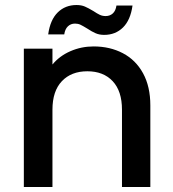

<svg xmlns="http://www.w3.org/2000/svg" viewBox="-20 -745 689 765"><path d="M353 -560Q418 -560 469.5 -533Q521 -506 550 -453Q579 -400 579 -325V0H466V-308Q466 -382 429 -421.5Q392 -461 328 -461Q264 -461 226.5 -421.5Q189 -382 189 -308V0H75V-551H189V-488Q217 -522 260.5 -541Q304 -560 353 -560ZM172 -608Q180 -666 210 -695.5Q240 -725 285 -725Q304 -725 318 -719Q332 -713 352 -701Q367 -691 377.5 -686Q388 -681 401 -681Q418 -681 429.5 -691.5Q441 -702 444 -723H508Q500 -665 470 -635.5Q440 -606 395 -606Q376 -606 361 -612.5Q346 -619 328 -631Q310 -642 300.5 -646.5Q291 -651 279 -651Q262 -651 250.5 -640Q239 -629 236 -608Z"/></svg>

Font: A Bank Premium Med
Style: Regular
Weight: 500
Designer: Ninad Kale (Devanagari), Jonny Pinhorn (Latin), Htun Naung (Myanmar)
Foundry: Indian Type Foundry
Version: 4.004